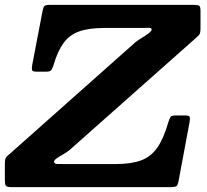

<svg xmlns="http://www.w3.org/2000/svg" viewBox="-70 -770 850 790"><path d="M-50 -29.5Q-50 -9.5 -45.2 -4.8Q-40.5 0 -20.5 0H629Q651 0 656.2 -4.2Q661.5 -8.5 665 -26.5L710 -267.5Q712.5 -283 710.8 -289Q709 -295 689 -295H654.5Q635 -295 631 -288.2Q627 -281.5 622.5 -267Q603.5 -200 577.2 -162.5Q551 -125 510.2 -110Q469.5 -95 405 -95H204.5Q179.5 -95 166 -95.2Q152.5 -95.5 152.5 -105Q152.5 -111 164 -119Q175.5 -127 190.8 -135.5Q206 -144 216 -152.5L733 -611Q744.5 -621 749.8 -627.2Q755 -633.5 755 -656V-724Q755 -742 750 -746Q745 -750 727.5 -750H136.5Q118.5 -750 113.5 -745.8Q108.5 -741.5 105.5 -727L62.5 -502.5Q60 -488 61.8 -481.5Q63.5 -475 82.5 -475H119Q137 -475 141.5 -482Q146 -489 150.5 -503Q167.5 -560.5 192 -593.8Q216.5 -627 256.5 -641Q296.5 -655 360 -655H512.5Q529 -655 541.5 -655.5Q554 -656 554 -648.5Q554 -643.5 546.2 -636.8Q538.5 -630 527.2 -622.8Q516 -615.5 505 -608.8Q494 -602 487.5 -596.5L-27.5 -139Q-38.5 -130 -44.2 -123.8Q-50 -117.5 -50 -96Z"/></svg>

Font: Besley
Style: Bold Italic
Weight: 700
Italic angle: -13°
Designer: Owen Earl
Foundry: indestructible type*
Version: Version 2.001